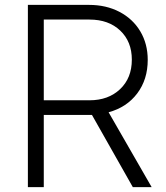

<svg xmlns="http://www.w3.org/2000/svg" viewBox="-20 -765 678 785"><path d="M94 -745H344Q414 -745 468.5 -716.5Q523 -688 553.5 -637Q584 -586 584 -520Q584 -440 541 -383Q498 -326 424 -306L600 0H523L356 -295H159V0H94ZM346 -355Q423 -355 471 -400.5Q519 -446 519 -521Q519 -595 471.5 -640Q424 -685 346 -685H159V-355Z"/></svg>

Font: Eudoxus Sans Light
Style: Regular
Weight: 300
Designer: Stijn de Vries
Foundry: tokotype
Version: Version 2.005